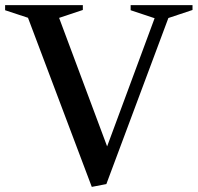

<svg xmlns="http://www.w3.org/2000/svg" viewBox="-30 -720 773 751"><path d="M329 11 74 -665 93 -646 -10 -680V-700H294V-681L186 -645L196 -664L391 -142H387L580 -663L589 -644L481 -680V-700H723V-681L615 -645L634 -664L386 0Z"/></svg>

Font: Wittgenstein Medium
Style: Regular
Weight: 500
Designer: Jörg Drees
Foundry: Jörg Drees
Version: Version 1.500